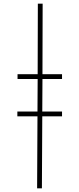

<svg xmlns="http://www.w3.org/2000/svg" viewBox="-20 -778 428 1040"><path d="M181 242 183 -148H74V-174H183L184 -350H75V-376H184L185 -758H211L210 -376H316V-350H210L209 -174H316V-148H209L207 242Z"/></svg>

Font: Noto Sans Display Condensed Thin
Style: Italic
Weight: 250
Width: 3
Italic angle: -12°
Designer: Monotype Design Team
Foundry: Monotype Imaging Inc.
Version: Version 1.900